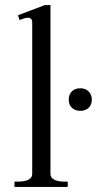

<svg xmlns="http://www.w3.org/2000/svg" viewBox="-20 -737 427 757"><path d="M37 -21H53Q77 -21 92 -28.5Q107 -36 107 -51V-649Q107 -667 89 -667Q79 -667 57 -658L51 -677L157 -717H179V-51Q179 -36 194 -28.5Q209 -21 232 -21H247V0H37ZM251 -344Q251 -365 263.5 -377Q276 -389 297 -389Q317 -389 329.5 -376.5Q342 -364 342 -344Q342 -324 329.5 -312Q317 -300 297 -300Q276 -300 263.5 -312Q251 -324 251 -344Z"/></svg>

Font: Taviraj Light
Style: Regular
Weight: 300
Designer: Katatrad Team
Foundry: CadsonDemak
Version: Version 1.001